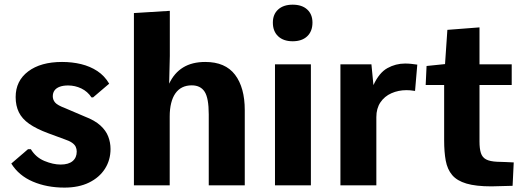

<svg xmlns="http://www.w3.org/2000/svg" viewBox="-20 -809 2287 838"><path d="M261.2 9.8Q184.6 9.8 123.3 -16.4Q62 -42.5 29.3 -95.2L102.1 -157.7H114.7Q136.2 -122.1 174.1 -106.4Q211.9 -90.8 244.6 -90.8Q279.3 -90.8 297.1 -106Q314.9 -121.1 314.9 -147.5Q314.9 -158.7 310.5 -168.2Q306.2 -177.7 294.4 -186Q282.7 -194.3 260.3 -201.7L191.4 -227.1Q138.7 -246.6 107.4 -268.6Q76.2 -290.5 62.3 -319.1Q48.3 -347.7 48.3 -385.3Q48.3 -456.1 103 -497.3Q157.7 -538.6 251 -538.6Q294.9 -538.6 334.2 -529.1Q373.5 -519.5 405 -498.8Q436.5 -478 456.5 -443.8L386.2 -383.8H379.4Q362.3 -409.7 335 -422.9Q307.6 -436 277.3 -436Q255.9 -436 240.7 -430.4Q225.6 -424.8 218 -414.3Q210.4 -403.8 210.4 -388.7Q210.4 -373.5 220.5 -361.6Q230.5 -349.6 265.6 -336.4L350.1 -300.3Q393.6 -283.7 418 -261.5Q442.4 -239.3 452.4 -213.1Q462.4 -187 462.4 -158.7Q462.4 -110.4 438 -72.3Q413.6 -34.2 368.7 -12.2Q323.7 9.8 261.2 9.8Z M564.5 0V-752L721.2 -761.7V-564.5L718.3 -443.8Q740.2 -490.7 779.3 -514.6Q818.4 -538.6 876 -538.6Q963.4 -538.6 1005.9 -482.7Q1048.3 -426.8 1048.3 -328.1V0H891.1V-309.6Q891.1 -381.3 873 -408.9Q855 -436.5 816.9 -436.5Q793.5 -436.5 775.6 -427.7Q757.8 -418.9 745.6 -401.6Q733.4 -384.3 727.1 -358.9Q720.7 -333.5 720.7 -300.3V0Z M1180.2 0V-528.3H1336.9V0ZM1257.3 -628.9Q1217.3 -628.9 1194.1 -650.6Q1170.9 -672.4 1170.9 -710.4Q1170.9 -746.6 1194.1 -767.6Q1217.3 -788.6 1257.3 -788.6Q1297.9 -788.6 1320.8 -767.6Q1343.8 -746.6 1343.8 -710.4Q1343.8 -672.4 1320.8 -650.6Q1297.9 -628.9 1257.3 -628.9Z M1465.8 0V-528.3H1601.1L1609.9 -437.5Q1634.8 -491.7 1670.9 -511.7Q1707 -531.7 1748 -531.7Q1761.7 -531.7 1774.9 -530.3Q1788.1 -528.8 1801.3 -526.9L1791.5 -412.1Q1780.8 -414.1 1771 -414.8Q1761.2 -415.5 1754.4 -415.5Q1718.8 -415.5 1688.5 -402.1Q1658.2 -388.7 1640.4 -362.3Q1622.6 -335.9 1622.6 -297.9V0Z M2125 4.4Q2057.1 4.4 2015.9 -7.8Q1974.6 -20 1953.6 -44.9Q1932.6 -69.8 1925.5 -107.7Q1918.5 -145.5 1918.5 -196.3V-438H1837.9L1841.8 -521L1922.4 -529.3L1932.6 -678.7L2072.8 -689.5V-528.3H2213.4V-438H2072.8V-191.4Q2072.8 -160.2 2078.9 -141.1Q2085 -122.1 2101.6 -113.3Q2118.2 -104.5 2149.4 -103Q2167.5 -102.5 2185.8 -101.8Q2204.1 -101.1 2222.2 -100.1L2217.3 2Q2194.3 2.4 2171.1 3.2Q2147.9 3.9 2125 4.4Z"/></svg>

Font: Comme
Style: Bold
Weight: 700
Version: Version 1.000;gftools[0.9.27]